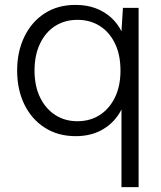

<svg xmlns="http://www.w3.org/2000/svg" viewBox="-20 -544 659 784"><path d="M476 220V-97Q451 -47 403 -17.5Q355 12 289 12Q217 12 163 -22.5Q109 -57 79.5 -117.5Q50 -178 50 -256Q50 -333 79.5 -394Q109 -455 162.5 -489.5Q216 -524 288 -524Q335 -524 371.5 -510Q408 -496 434.5 -471.5Q461 -447 476 -416L482 -512H546V220ZM296 -49Q348 -49 387.5 -74.5Q427 -100 449.5 -146.5Q472 -193 472 -256Q472 -320 449.5 -366.5Q427 -413 387.5 -438Q348 -463 296 -463Q245 -463 205.5 -438Q166 -413 143.5 -366Q121 -319 121 -256Q121 -193 143.5 -146.5Q166 -100 205.5 -74.5Q245 -49 296 -49Z"/></svg>

Font: DM Sans 12pt Light
Style: Regular
Weight: 300
Version: Version 4.004;gftools[0.9.30]